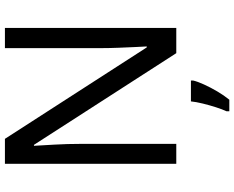

<svg xmlns="http://www.w3.org/2000/svg" viewBox="-108 -646 975 800"><g transform="rotate(-90 380.0 -246.5)"><path d="M663 0H558L176 -593H172Q174 -558 177 -506Q180 -454 180 -399V0H97V-714H201L582 -123H586Q585 -139 583.5 -171Q582 -203 580.5 -241Q579 -279 579 -311V-714H663ZM444 61V70Q440 88 427.5 115.5Q415 143 398.5 171Q382 199 364 221H316V209Q324 192 332.5 165.5Q341 139 348 110.5Q355 82 357 61Z"/></g></svg>

Font: Noto IKEA Simplified Chinese
Style: Regular
Weight: 400
Designer: Monotype Design Team
Foundry: Monotype Imaging Inc.
Version: Version 1.100